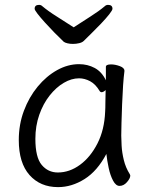

<svg xmlns="http://www.w3.org/2000/svg" viewBox="-20 -749 615 787"><path d="M282 -637Q317 -660 351 -681.5Q385 -703 410 -724Q415 -729 423 -729Q441 -729 441 -713Q441 -707 427.5 -690Q414 -673 394 -652Q374 -631 354.5 -612Q335 -593 323 -581Q317 -575 304.5 -572Q292 -569 279 -569Q267 -569 256.5 -571.5Q246 -574 241 -578Q223 -595 202.5 -616Q182 -637 163.5 -657.5Q145 -678 133.5 -693Q122 -708 122 -713Q122 -729 140 -729Q148 -729 153 -724Q178 -703 212.5 -681.5Q247 -660 282 -637ZM490 -457Q487 -435 484.5 -398.5Q482 -362 480.5 -321.5Q479 -281 478 -246Q477 -211 477 -193Q477 -179 478.5 -151.5Q480 -124 487.5 -93Q495 -62 512 -35Q514 -31 514 -29Q514 -18 500.5 -2.5Q487 13 470 13Q455 13 443.5 -8.5Q432 -30 425.5 -60.5Q419 -91 416 -118Q379 -48 326.5 -15Q274 18 218 18Q145 18 101 -31.5Q57 -81 57 -175Q57 -239 78 -295Q99 -351 134.5 -394Q170 -437 214 -461.5Q258 -486 304 -486Q339 -486 368 -470.5Q397 -455 414 -420V-475Q414 -485 435 -485Q452 -485 471 -478Q490 -471 490 -459ZM413 -380Q404 -371 396 -371Q392 -371 389 -375Q372 -404 349.5 -416Q327 -428 304 -428Q273 -428 241.5 -409.5Q210 -391 183.5 -357.5Q157 -324 141 -278.5Q125 -233 125 -180Q125 -104 151 -73Q177 -42 217 -42Q265 -42 308 -73.5Q351 -105 379.5 -161Q408 -217 411 -291Q412 -305 412 -330Q412 -355 413 -380Z"/></svg>

Font: Moon Stars Kai T
Style: Regular
Weight: 400
Designer: GuiWonder
Version: Version 1.101